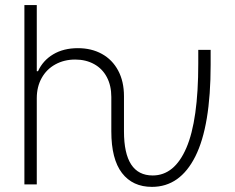

<svg xmlns="http://www.w3.org/2000/svg" viewBox="-20 -727 927 757"><path d="M76.2 -707H125V-446.3H129.9Q149.4 -488.8 189.9 -512.9Q230.5 -537.1 287.1 -537.1Q340.8 -537.1 381.8 -514.4Q422.9 -491.7 445.8 -449Q468.8 -406.2 468.8 -347.7V-209Q468.8 -35.2 582 -35.2Q668 -35.2 714.8 -144Q761.7 -252.9 761.7 -476.6V-530.3H810.5V-471.7Q810.5 -230.5 750.2 -110.4Q689.9 9.8 579.1 9.8Q502.9 9.8 460.9 -44.9Q418.9 -99.6 418.9 -209V-344.7Q418.9 -389.2 401.4 -422.6Q383.8 -456.1 351.3 -474.1Q318.8 -492.2 276.4 -492.2Q232.9 -492.2 198.2 -473.1Q163.6 -454.1 144.3 -419.4Q125 -384.8 125 -339.8V0H76.2Z"/></svg>

Font: Pretendard Std ExtraLight
Style: Regular
Weight: 200
Designer: Base glyphs from Inter by Rasmus Andersson; Hangeul glyphs from Noto Sans CJK(Source Han Sans) by Jang Soo-young and Kan
Foundry: Kil Hyung-jin
Version: Version 1.309